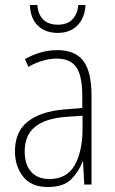

<svg xmlns="http://www.w3.org/2000/svg" viewBox="-20 -740 460 770"><path d="M210 -539Q281 -539 314 -496Q347 -453 347 -357V0H318L313 -92H311Q296 -51 265 -20.5Q234 10 172 10Q105 10 72.5 -32Q40 -74 40 -133Q40 -212 91.5 -252.5Q143 -293 237 -301L310 -307V-353Q310 -437 285.5 -471Q261 -505 208 -505Q182 -505 154 -497.5Q126 -490 94 -472L80 -503Q110 -520 143 -529.5Q176 -539 210 -539ZM240 -271Q160 -264 119.5 -230.5Q79 -197 79 -133Q79 -80 105 -51Q131 -22 178 -22Q247 -22 278.5 -76Q310 -130 311 -218V-276ZM323 -720Q320 -668 290.5 -638Q261 -608 211 -608Q163 -608 132.5 -636.5Q102 -665 100 -720H130Q132 -683 153 -662Q174 -641 212 -641Q250 -641 270.5 -662.5Q291 -684 294 -720Z"/></svg>

Font: Noto Sans Lao UI Cond ExtLt
Style: Regular
Weight: 200
Width: 3
Designer: Monotype Design Team
Foundry: Monotype Imaging Inc.
Version: Version 2.000; ttfautohint (v1.8.4.7-5d5b)